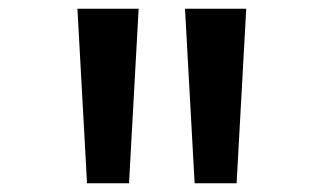

<svg xmlns="http://www.w3.org/2000/svg" viewBox="-20 -868 740 439"><path d="M157 -848H297L275 -449H179ZM403 -848H543L521 -449H425Z"/></svg>

Font: Martian Mono Medium
Style: Regular
Weight: 500
Monospace: yes
Designer: Roman Shamin
Foundry: Evil Martians
Version: Version 1.000; ttfautohint (v1.8.4.7-5d5b)